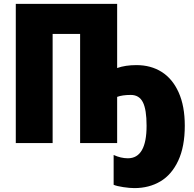

<svg xmlns="http://www.w3.org/2000/svg" viewBox="-20 -734 994 985"><path d="M581 -385Q623 -400 680 -400Q754 -400 809.5 -365Q865 -330 896.5 -260Q928 -190 928 -89Q928 18 894.5 90Q861 162 803 196.5Q745 231 669 231Q646 231 612.5 226Q579 221 563 214V61Q600 78 636 78Q732 78 732 -89Q732 -172 713 -209.5Q694 -247 651 -247Q608 -247 581 -237V0H391V-560H250V0H61V-714H581Z"/></svg>

Font: Noto Sans Display Black Narrow
Style: Regular
Weight: 900
Width: 4
Designer: Monotype Design team
Foundry: Monotype Imaging Inc.
Version: Version 1.000